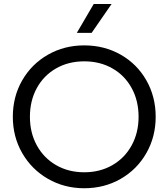

<svg xmlns="http://www.w3.org/2000/svg" viewBox="-20 -954 866 987"><path d="M45.9 -353.5Q45.9 -457 94.2 -541Q142.6 -625 226.6 -672.9Q310.5 -720.7 413.1 -720.7Q516.6 -720.7 600.6 -672.9Q684.6 -625 732.4 -541Q780.3 -457 780.3 -353.5Q780.3 -251 732.4 -167Q684.6 -83 600.6 -34.7Q516.6 13.7 413.1 13.7Q310.5 13.7 226.6 -34.7Q142.6 -83 94.2 -167Q45.9 -251 45.9 -353.5ZM692.4 -353.5Q692.4 -436.5 656.7 -501.5Q621.1 -566.4 557.6 -602.5Q494.1 -638.7 413.1 -638.7Q332 -638.7 268.6 -602.5Q205.1 -566.4 169.4 -501.5Q133.8 -436.5 133.8 -353.5Q133.8 -271.5 169.4 -206.5Q205.1 -141.6 268.6 -105Q332 -68.4 413.1 -68.4Q494.1 -68.4 557.6 -105Q621.1 -141.6 656.7 -206.5Q692.4 -271.5 692.4 -353.5ZM553.7 -933.6H461.9L375 -785.2H451.2Z"/></svg>

Font: Wanted Sans Variable
Style: Regular
Weight: 400
Designer: Original Design by Kil Hyung-jin and Kang Hanbin, Wanted Lab, Inc; Hangeul from Source Han Sans by Jang Soo-young and Ka
Foundry: Wanted Lab, Inc.
Version: Version 1.003;Glyphs 3.2 (3227)